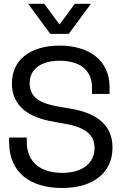

<svg xmlns="http://www.w3.org/2000/svg" viewBox="-20 -948 623 983"><path d="M298.5 14.5C459 14.5 556 -65.5 556 -192V-193C556 -317.5 461 -372.5 339 -392L276 -403C188 -418.5 132 -447.5 132 -521.5V-522.5C132 -596.5 193 -637 285 -637C380 -637 451 -596.5 451 -499.5V-467H541V-501.5C541 -640.5 435 -714.5 284.5 -714.5C134.5 -714.5 41 -640.5 41 -522V-521C41 -402.5 130.5 -345.5 254 -325L317 -313.5C405.5 -297.5 464 -265 464 -191.5V-190.5C464 -115.5 406.5 -63 298.5 -63C191.5 -63 117 -114.5 117 -222.5V-244H26.5V-222C26.5 -62.5 136.5 14.5 298.5 14.5ZM332 -774.5 445.5 -928.5H363L285 -822.5L206.5 -928.5H124L237.5 -774.5Z"/></svg>

Font: MCL Standard
Style: Regular
Weight: 400
Designer: Květoslav Bartoš
Foundry: Florian Karsten
Version: Version 1.001;Glyphs 3.2.3 (3260)